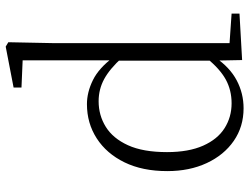

<svg xmlns="http://www.w3.org/2000/svg" viewBox="-118 -722 854 657"><g transform="rotate(-90 308.5 -393.0)"><path d="M267 14Q204 14 155.5 -19.5Q107 -53 79.5 -112Q52 -171 52 -247Q52 -332 82 -393.5Q112 -455 164 -488.5Q216 -522 281 -522Q322 -522 363.5 -501.5Q405 -481 442 -431H452L441 -401Q402 -444 367 -463Q332 -482 291 -482Q243 -482 203.5 -457.5Q164 -433 140.5 -381.5Q117 -330 117 -248Q117 -174 139 -124.5Q161 -75 199 -51Q237 -27 284 -27Q329 -27 365.5 -47Q402 -67 440 -114L450 -83H441Q407 -33 362.5 -9.5Q318 14 267 14ZM432 9 430 -92V-95V-420L431 -429V-742L338 -746V-773L478 -800L493 -791L490 -641V-34L591 -27V0Z"/></g></svg>

Font: Noto Serif TC ExtraLight ExtraLight
Style: Regular
Weight: 250
Version: Version 2.003-H1;hotconv 1.1.1;makeotfexe 2.6.0